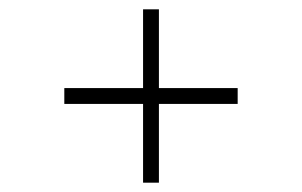

<svg xmlns="http://www.w3.org/2000/svg" viewBox="-20 -519 648 412"><path d="M321 -127H287V-499H321ZM490 -296H118V-330H490Z"/></svg>

Font: Be Vietnam Pro Variable Thin
Style: Regular
Weight: 100
Designer: Lam Bao, Tony Le, Vietanh Nguyen
Foundry: Yellow Type Foundry
Version: Version 1.002